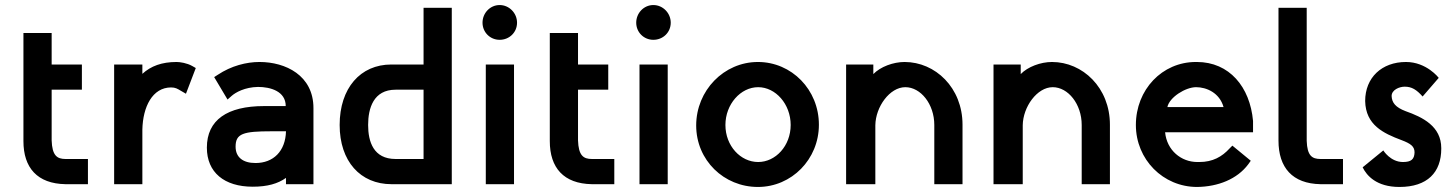

<svg xmlns="http://www.w3.org/2000/svg" viewBox="-20 -731 5777 762"><path d="M73 -600V-171C73 -65 128 -2 240 0H329V-100H240C206 -100 187 -114 185 -174V-375H305V-475H185V-600Z M757 -461 743 -469C722 -481 694 -485 681 -485C622 -485 579 -469 545 -438V-475H433V0H545V-217C547 -307 585 -384 659 -384C676 -384 684 -379 699 -370L718 -359Z M1115 -210C1113 -131 1065 -84 994 -84C944 -84 915 -107 915 -149C915 -201 945 -210 1058 -210ZM1224 -302C1224 -432 1113 -485 1010 -485C958 -485 898 -470 844 -434L830 -425L883 -336L900 -351C915 -364 951 -385 1004 -386C1053 -386 1114 -369 1114 -310H1028C882 -310 801 -255 801 -145C801 -47 870 10 983 10C1041 10 1083 -2 1115 -25V0H1224Z M1328 -235C1328 -91 1410 0 1534 0H1773V-700H1661V-475H1533C1410 -475 1328 -381 1328 -235ZM1441 -235C1441 -301 1462 -375 1550 -375H1661V-100H1550C1462 -100 1441 -169 1441 -235Z M2032 -641C2032 -679 2001 -711 1963 -711C1925 -711 1895 -679 1895 -641C1895 -603 1925 -573 1963 -573C2001 -573 2032 -602 2032 -641ZM1908 -475V0H2020V-475Z M2162 -600V-171C2162 -65 2217 -2 2329 0H2418V-100H2329C2295 -100 2276 -114 2274 -174V-375H2394V-475H2274V-600Z M2642 -641C2642 -679 2611 -711 2573 -711C2535 -711 2505 -679 2505 -641C2505 -603 2535 -573 2573 -573C2611 -573 2642 -602 2642 -641ZM2518 -475V0H2630V-475Z M2989 -385C3058 -385 3118 -318 3118 -235C3118 -152 3058 -88 2989 -88C2919 -88 2859 -152 2859 -235C2859 -317 2919 -385 2989 -385ZM3230 -236C3230 -375 3122 -485 2988 -485C2853 -485 2743 -372 2743 -233C2743 -95 2853 11 2988 11C3122 11 3230 -99 3230 -236Z M3338 0H3454V-234C3455 -307 3511 -385 3573 -385C3634 -385 3688 -318 3688 -235V0H3800V-236C3800 -383 3692 -485 3570 -485C3525 -485 3474 -466 3446 -437V-475H3338Z M3923 0H4039V-234C4040 -307 4096 -385 4158 -385C4219 -385 4273 -318 4273 -235V0H4385V-236C4385 -383 4277 -485 4155 -485C4110 -485 4059 -466 4031 -437V-475H3923Z M4613 -306C4621 -345 4685 -385 4727 -385C4768 -385 4820 -363 4836 -306ZM4871 -153 4860 -142C4830 -109 4793 -88 4740 -88H4732C4668 -88 4611 -134 4604 -206H4953V-251C4941 -386 4859 -485 4730 -485H4726C4592 -485 4488 -375 4488 -235C4488 -98 4596 11 4731 11C4814 10 4890 -20 4934 -79L4944 -93Z M5166 -172V-700H5054V-173C5054 -66 5109 -2 5221 0H5310V-100H5221C5187 -100 5168 -113 5166 -172Z M5690 -422C5690 -422 5642 -485 5560 -485C5464 -485 5398 -423 5398 -330C5400 -235 5470 -202 5542 -175C5579 -161 5594 -150 5594 -126C5593 -99 5581 -88 5548 -88C5498 -88 5470 -134 5470 -134L5388 -67C5404 -34 5443 11 5534 11C5645 11 5700 -47 5700 -141V-143C5700 -230 5626 -266 5558 -290C5519 -305 5504 -323 5503 -350C5503 -374 5533 -387 5555 -387C5583 -387 5602 -375 5626 -348Z"/></svg>

Font: Mint Spirit
Style: Bold
Weight: 700
Designer: HARENDAL Hirwen
Foundry: Arkandis Digital Foundry.
Version: Version 1.004;FFEdit